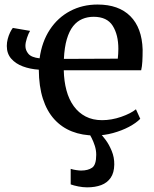

<svg xmlns="http://www.w3.org/2000/svg" viewBox="-20 -586 679 846"><path d="M398.5 11Q342.5 11 297.2 -6.8Q252 -24.5 219.2 -60.5Q186.5 -96.5 169 -151Q151.5 -205.5 151 -279Q112.5 -281.5 80.5 -293.5Q48.5 -305.5 29.2 -327.8Q10 -350 10 -383.5Q10 -399 14 -414.2Q18 -429.5 24.2 -442.5Q30.5 -455.5 36.5 -463L112.5 -450Q105.5 -439 98.8 -418.8Q92 -398.5 92 -383.5Q92 -364.5 105.2 -348.8Q118.5 -333 154.5 -329Q164.5 -402 199.5 -455.2Q234.5 -508.5 288.8 -537.2Q343 -566 410 -566Q503 -566 554.2 -514.8Q605.5 -463.5 608.5 -367.5Q608.5 -337.5 607.2 -315.2Q606 -293 602 -276.5H261Q262 -228.5 272.8 -188.2Q283.5 -148 304.8 -118.5Q326 -89 357.2 -72.8Q388.5 -56.5 429.5 -56.5Q471.5 -56.5 514 -71.2Q556.5 -86 579 -104.5L598 -62.5Q580 -44 548.5 -27.2Q517 -10.5 478 0.2Q439 11 398.5 11ZM261.5 -326.5 499 -327.5Q500 -336.5 500.8 -349Q501.5 -361.5 501.5 -371Q501.5 -433 476.5 -472.5Q451.5 -512 392.5 -512Q365.5 -512 342.5 -502.2Q319.5 -492.5 302.2 -470.8Q285 -449 274.5 -413.5Q264 -378 261.5 -326.5ZM364 239.5Q345.5 239.5 325.2 235.5Q305 231.5 291.5 226.5V158Q302 161.5 315.8 163.5Q329.5 165.5 337 165.5Q367.5 165.5 385.8 153Q404 140.5 404 96Q404 76 397.8 56.5Q391.5 37 383.5 21.5Q375.5 6 370.5 -1L400.5 -6L418.5 -1Q429.5 9 445 29.8Q460.5 50.5 472.2 79Q484 107.5 483.5 139Q483 175 467.8 197.2Q452.5 219.5 426 229.5Q399.5 239.5 364 239.5Z"/></svg>

Font: Merriweather 28pt
Style: Regular
Weight: 400
Version: Version 2.100